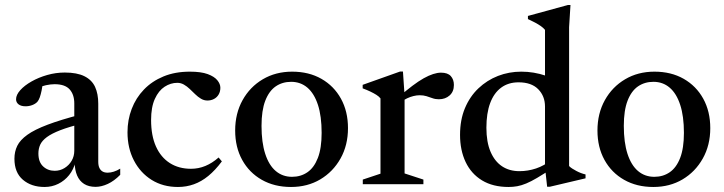

<svg xmlns="http://www.w3.org/2000/svg" viewBox="-20 -734 2884 765"><path d="M303 -278 309 -242Q254.5 -228.5 220.2 -215.2Q186 -202 166.8 -187.8Q147.5 -173.5 140.2 -157.5Q133 -141.5 133 -122.5Q133 -88.5 151.8 -71Q170.5 -53.5 198 -53.5Q219.5 -53.5 237.2 -64.5Q255 -75.5 265.5 -93.5Q276 -111.5 276 -133.5V-322Q276 -357 257.5 -377.8Q239 -398.5 197.5 -398.5Q182 -398.5 163.2 -394.5Q144.5 -390.5 128 -382.5L151 -408.5Q149 -389.5 145.8 -373.5Q142.5 -357.5 138.5 -346.2Q134.5 -335 129 -328.5Q121 -320 108.2 -315.2Q95.5 -310.5 82 -310.5Q64 -310.5 54 -318.2Q44 -326 44 -338.5Q44 -356 60.8 -374.8Q77.5 -393.5 105.8 -409.5Q134 -425.5 168.2 -435.2Q202.5 -445 238 -445Q287 -445 316.5 -430.2Q346 -415.5 358.8 -387.8Q371.5 -360 371.5 -321V-89.5Q371.5 -74.5 376 -65Q380.5 -55.5 388.5 -50.8Q396.5 -46 409 -46Q420.5 -46 433.2 -50Q446 -54 459 -62V-37.5Q435 -13 409.5 -1.2Q384 10.5 361 10.5Q333.5 10.5 315 -1.2Q296.5 -13 287.2 -34.8Q278 -56.5 277.5 -86L281 -89.5Q273.5 -59 255.5 -36.5Q237.5 -14 212.2 -1.5Q187 11 157.5 11Q105 11 71.2 -17.8Q37.5 -46.5 37.5 -101.5Q37.5 -130 48.8 -153Q60 -176 88.8 -196.8Q117.5 -217.5 169.8 -237.2Q222 -257 303 -278Z M736.5 -448.5Q781 -448.5 807.5 -438.8Q834 -429 846 -414.2Q858 -399.5 858 -384.5Q858 -369 851.2 -357.5Q844.5 -346 832.8 -339.8Q821 -333.5 806.5 -333.5Q792.5 -333.5 780.5 -340.8Q768.5 -348 757.8 -358.5Q747 -369 736 -379.5Q725 -390 712.8 -397Q700.5 -404 686.5 -404Q660 -404 636 -388.5Q612 -373 597 -340Q582 -307 582 -256Q582 -193.5 601.5 -150.2Q621 -107 656.8 -84.2Q692.5 -61.5 741 -61.5Q771 -61.5 798.2 -72.8Q825.5 -84 851 -106.5L864 -91Q837.5 -55.5 810 -33Q782.5 -10.5 752.5 0.2Q722.5 11 689 11Q629.5 11 584.2 -17.2Q539 -45.5 513.5 -94.8Q488 -144 488 -207Q488 -256.5 504.8 -300.2Q521.5 -344 553.5 -377.2Q585.5 -410.5 631.5 -429.5Q677.5 -448.5 736.5 -448.5Z M1143.5 -29.5Q1178.5 -29.5 1205 -47.8Q1231.5 -66 1246.5 -104.8Q1261.5 -143.5 1261.5 -204.5Q1261.5 -271 1246.8 -316.2Q1232 -361.5 1204.8 -384.8Q1177.5 -408 1140 -408Q1105 -408 1078.5 -389.8Q1052 -371.5 1037 -332.8Q1022 -294 1022 -232.5Q1022 -166.5 1036.8 -121Q1051.5 -75.5 1078.8 -52.5Q1106 -29.5 1143.5 -29.5ZM1139.5 11Q1073.5 11 1023.2 -17.5Q973 -46 945 -96.8Q917 -147.5 917 -214Q917 -282 946.5 -335Q976 -388 1027.2 -418.2Q1078.5 -448.5 1144 -448.5Q1210.5 -448.5 1260.5 -420Q1310.5 -391.5 1338.5 -340.8Q1366.5 -290 1366.5 -223.5Q1366.5 -155.5 1336.8 -102.5Q1307 -49.5 1256 -19.2Q1205 11 1139.5 11Z M1737 -444.5Q1764 -444.5 1776.2 -430.8Q1788.5 -417 1788.5 -395.5Q1788.5 -369 1771.5 -353.8Q1754.5 -338.5 1728.5 -338.5Q1714.5 -338.5 1703 -342.8Q1691.5 -347 1679.2 -350.8Q1667 -354.5 1652 -354.5Q1640 -354.5 1627 -351.2Q1614 -348 1601.5 -342Q1589 -336 1578.5 -327.5L1568.5 -347.5Q1598.5 -373.5 1623 -392Q1647.5 -410.5 1668 -422Q1688.5 -433.5 1705.8 -439Q1723 -444.5 1737 -444.5ZM1592 -353.5V-43L1667 -18.5V0H1425.5V-18.5L1496 -42V-342Q1489.5 -350 1479.5 -356.2Q1469.5 -362.5 1456 -369Q1442.5 -375.5 1425 -382V-396L1574 -449H1585.5Z M2151.5 -309.5Q2151.5 -351 2124.5 -378.5Q2097.5 -406 2046 -406Q2005.5 -406 1976.8 -384.8Q1948 -363.5 1933 -323.2Q1918 -283 1918 -225Q1918 -168 1934.5 -129.5Q1951 -91 1980.2 -71.5Q2009.5 -52 2049.5 -52Q2083.5 -52 2115.8 -62.8Q2148 -73.5 2178 -97.5L2178.5 -62Q2145 -40 2120.5 -25.5Q2096 -11 2076.8 -3Q2057.5 5 2040.8 8Q2024 11 2006.5 11Q1944 11 1900.8 -15.2Q1857.5 -41.5 1835.2 -88.5Q1813 -135.5 1813 -196.5Q1813 -256.5 1832.5 -303Q1852 -349.5 1886.2 -382Q1920.5 -414.5 1964.2 -431.5Q2008 -448.5 2057 -448.5Q2082 -448.5 2106.2 -444.5Q2130.5 -440.5 2156 -432Q2181.5 -423.5 2210 -409.5L2151.5 -388V-615Q2145 -623 2135 -630Q2125 -637 2112 -644Q2099 -651 2083.5 -658V-670.5L2242.5 -714H2253L2247.5 -625.5V-72.5Q2252 -67.5 2259.8 -62.5Q2267.5 -57.5 2276.5 -52.8Q2285.5 -48 2294.8 -44.5Q2304 -41 2313 -39V-23.5L2171 10H2160L2151.5 -67Z M2587 -29.5Q2622 -29.5 2648.5 -47.8Q2675 -66 2690 -104.8Q2705 -143.5 2705 -204.5Q2705 -271 2690.2 -316.2Q2675.5 -361.5 2648.2 -384.8Q2621 -408 2583.5 -408Q2548.5 -408 2522 -389.8Q2495.5 -371.5 2480.5 -332.8Q2465.5 -294 2465.5 -232.5Q2465.5 -166.5 2480.2 -121Q2495 -75.5 2522.2 -52.5Q2549.5 -29.5 2587 -29.5ZM2583 11Q2517 11 2466.8 -17.5Q2416.5 -46 2388.5 -96.8Q2360.5 -147.5 2360.5 -214Q2360.5 -282 2390 -335Q2419.5 -388 2470.8 -418.2Q2522 -448.5 2587.5 -448.5Q2654 -448.5 2704 -420Q2754 -391.5 2782 -340.8Q2810 -290 2810 -223.5Q2810 -155.5 2780.2 -102.5Q2750.5 -49.5 2699.5 -19.2Q2648.5 11 2583 11Z"/></svg>

Font: Newsreader 24pt Medium
Style: Regular
Weight: 500
Designer: Hugues Gentile
Foundry: Production Type
Version: Version 1.003